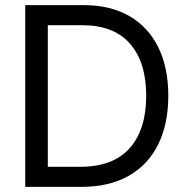

<svg xmlns="http://www.w3.org/2000/svg" viewBox="-20 -727 726 747"><path d="M78.1 0V-707H306.6Q408.7 -707 482.7 -664.8Q556.6 -622.6 595.7 -543.2Q634.8 -463.9 634.8 -354.5Q634.8 -244.1 595.2 -164.6Q555.7 -85 480 -42.5Q404.3 0 297.9 0ZM292 -78.1Q419.9 -78.1 484.4 -150.4Q548.8 -222.7 548.8 -354.5Q548.8 -484.9 485.8 -556.9Q422.9 -628.9 300.8 -628.9H166V-78.1Z"/></svg>

Font: Pretendard Std
Style: Regular
Weight: 400
Designer: Base glyphs from Inter by Rasmus Andersson; Hangeul glyphs from Noto Sans CJK(Source Han Sans) by Jang Soo-young and Kan
Foundry: Kil Hyung-jin
Version: Version 1.309